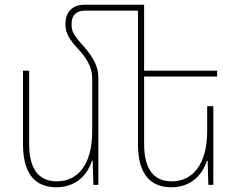

<svg xmlns="http://www.w3.org/2000/svg" viewBox="-20 -780 1004 810"><path d="M395 -452C395 -498 376 -533 338 -579C286 -636 282 -649 282 -679C282 -712 298 -735 337 -735H562V-172C562 -41 618 10 703 10C784 10 833 -40 853 -102H856L859 0H880V-332H854V-226C854 -86 792 -15 705 -15C634 -15 588 -59 588 -173V-457H896V-482H588V-760H337C287 -760 256 -732 256 -678C256 -638 272 -614 318 -564C353 -525 369 -488 369 -449V-226C369 -84 307 -15 220 -15C149 -15 103 -59 103 -173V-482H77V-172C77 -41 133 10 218 10C299 10 348 -40 368 -102H371L374 0H395Z"/></svg>

Font: Noto Sans Armenian SemiCondensed Thin
Style: Regular
Weight: 100
Width: 4
Designer: Monotype Design Team
Foundry: Monotype Imaging Inc.
Version: Version 2.008